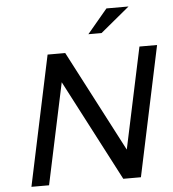

<svg xmlns="http://www.w3.org/2000/svg" viewBox="-59 -934 887 987"><g transform="rotate(-5 385.0 -440.0)"><path d="M205 -670 63 0H154L265 -522L537 0H628L770 -670H679L568 -148L296 -670ZM423 -756H491L641 -880H527Z"/></g></svg>

Font: LT Wave Text Italic
Style: Regular
Weight: 400
Designer: Daniel Lyons
Version: Version 2.5 (Glyphs App)